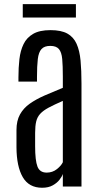

<svg xmlns="http://www.w3.org/2000/svg" viewBox="-20 -884 468 910"><path d="M179.7 5.9Q117.2 5.9 87.9 -44.4Q58.6 -94.7 58.1 -186V-267.6Q58.1 -311.5 74.7 -341.6Q91.3 -371.6 121.1 -392.6Q150.9 -413.6 190.9 -431.2Q231 -448.7 277.8 -467.8V-521.5Q277.8 -572.3 274.9 -604.2Q272 -636.2 259.3 -651.4Q246.6 -666.5 218.3 -666.5Q190.4 -666.5 176.8 -651.6Q163.1 -636.7 159.2 -604.2Q155.3 -571.8 155.3 -519V-497.1H67.4V-517.1Q67.4 -563 72 -603.5Q76.7 -644 91.6 -674.8Q106.4 -705.6 137 -723.4Q167.5 -741.2 219.2 -741.2Q270 -741.2 299.3 -724.9Q328.6 -708.5 343 -676.3Q357.4 -644 361.8 -597.2Q366.2 -550.3 366.2 -488.8V0H277.8V-59.6Q273.9 -47.4 262 -32Q250 -16.6 229.7 -5.4Q209.5 5.9 179.7 5.9ZM201.2 -65.9Q229 -65.9 249.8 -82.5Q270.5 -99.1 277.8 -115.2V-405.8Q236.3 -387.7 210.4 -373.8Q184.6 -359.9 170.7 -344.7Q156.7 -329.6 151.6 -308.3Q146.5 -287.1 146.5 -254.4V-190.9Q146.5 -123.5 157.5 -94.7Q168.5 -65.9 201.2 -65.9ZM87.9 -800.8V-864.3H339.8V-800.8Z"/></svg>

Font: AntonioLight
Style: Regular
Weight: 300
Designer: Vernon Adams
Foundry: Vernon Adams
Version: Version 1.002